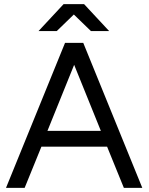

<svg xmlns="http://www.w3.org/2000/svg" viewBox="-20 -907 717 927"><path d="M9 0 294 -700H382L667 0H578L497 -199H180L99 0ZM209 -275H467L338 -594ZM419 -757 288 -884V-887H386L507 -757ZM166 -757 287 -887H385V-884L254 -757Z"/></svg>

Font: Figtree
Style: Regular
Weight: 400
Designer: Erik Kennedy
Foundry: Erik Kennedy
Version: Version 2.002